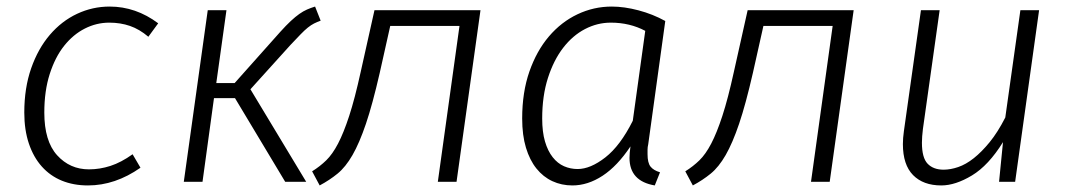

<svg xmlns="http://www.w3.org/2000/svg" viewBox="-20 -554 3259 585"><path d="M432 -442Q405 -465 376 -475Q347 -485 313 -485Q274 -485 238.5 -467Q203 -449 175.5 -414.5Q148 -380 131.5 -328.5Q115 -277 115 -211Q115 -124 154 -81Q193 -38 251 -38Q284 -38 316.5 -48.5Q349 -59 384 -84L408 -43Q331 11 248 11Q204 11 168.5 -3.5Q133 -18 107.5 -46.5Q82 -75 68 -116.5Q54 -158 54 -211Q54 -286 75 -346Q96 -406 132 -448Q168 -490 215 -512Q262 -534 314 -534Q394 -534 462 -483Z M670 -523 639 -301H695L834 -457Q852 -477 866 -490Q880 -503 892 -511.5Q904 -520 915.5 -525Q927 -530 940 -534L957 -491Q946 -487 937 -482.5Q928 -478 918 -470Q908 -462 895.5 -449Q883 -436 865 -417L743 -282L913 0H849L696 -255H632L597 0H540L613 -523Z M931 -32Q955 -47 974 -65.5Q993 -84 1010 -116.5Q1027 -149 1044 -201Q1061 -253 1079 -335L1121 -523H1444L1371 0H1314L1380 -475H1169L1137 -332Q1115 -236 1095 -177Q1075 -118 1054 -81.5Q1033 -45 1008.5 -25Q984 -5 954 11Z M1975 11Q1898 -2 1898 -73Q1898 -88 1901 -108Q1861 -48 1816 -18.5Q1771 11 1724 11Q1691 11 1663 -2Q1635 -15 1614.5 -40.5Q1594 -66 1582.5 -104Q1571 -142 1571 -193Q1571 -273 1593 -336Q1615 -399 1652.5 -443Q1690 -487 1739.5 -510.5Q1789 -534 1844 -534Q1882 -534 1925.5 -522.5Q1969 -511 2007 -490L1955 -114Q1953 -106 1953 -98V-84Q1953 -58 1962 -46.5Q1971 -35 1991 -29ZM1740 -39Q1779 -39 1824.5 -74.5Q1870 -110 1908 -186L1946 -460Q1899 -485 1841 -485Q1800 -485 1762.5 -465.5Q1725 -446 1696 -408.5Q1667 -371 1649.5 -316.5Q1632 -262 1632 -193Q1632 -152 1640.5 -123Q1649 -94 1664 -75Q1679 -56 1698.5 -47.5Q1718 -39 1740 -39Z M2068 -32Q2092 -47 2111 -65.5Q2130 -84 2147 -116.5Q2164 -149 2181 -201Q2198 -253 2216 -335L2258 -523H2581L2508 0H2451L2517 -475H2306L2274 -332Q2252 -236 2232 -177Q2212 -118 2191 -81.5Q2170 -45 2145.5 -25Q2121 -5 2091 11Z M3036 -121Q2992 -50 2941.5 -19.5Q2891 11 2848 11Q2793 11 2762 -20.5Q2731 -52 2731 -115Q2731 -133 2734 -154L2786 -523H2843L2792 -161Q2789 -137 2789 -119Q2789 -73 2806.5 -55Q2824 -37 2855 -37Q2876 -37 2899.5 -45Q2923 -53 2947 -72Q2971 -91 2995.5 -121Q3020 -151 3043 -196L3089 -523H3146L3073 0H3024Z"/></svg>

Font: Glekhifnjqigglhiwekvrgaqftz
Style: Regular
Weight: 300
Italic angle: -8°
Designer: Carrois Corporate & Edenspiekermann
Foundry: Carrois Corporate GbR & Edenspiekermann AG
Version: Version 2.001